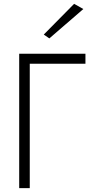

<svg xmlns="http://www.w3.org/2000/svg" viewBox="-20 -980 475 1000"><path d="M80 -700V0H135V-648H425V-700ZM414 -933 366 -960 208 -800 237 -780Z"/></svg>

Font: Jost Light
Style: Regular
Weight: 300
Version: Version 3.710